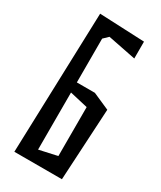

<svg xmlns="http://www.w3.org/2000/svg" viewBox="-182 -775 703 839"><g transform="rotate(30 169.5 -355.0)"><path d="M301 -362 281 0H41L64 -710L291 -700V-615L150 -643L126 -620V-399H217ZM217 -327 126 -348V-60L217 -80Z"/></g></svg>

Font: Bahiana
Style: Regular
Weight: 400
Designer: Pablo Cosgaya & Dani Raskovsky
Foundry: Pablo Cosgaya & Dani Raskovsky
Version: Version 1.005